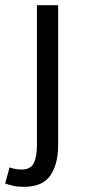

<svg xmlns="http://www.w3.org/2000/svg" viewBox="-60 -506 327 743"><path d="M32 217Q9 217 -9 213Q-27 209 -40 204L-23 142Q-14 145 -2 147.5Q10 150 23 150Q59 150 71 125Q83 100 83 55V-486H165V55Q165 129 135 173Q105 217 32 217Z"/></svg>

Font: Processing Sans Pro
Style: Regular
Weight: 400
Designer: Paul D. Hunt
Foundry: Adobe Systems Incorporated
Version: Version 2.020;PS 2.000;hotconv 1.0.86;makeotf.lib2.5.63406